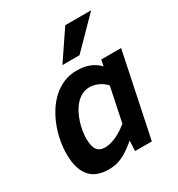

<svg xmlns="http://www.w3.org/2000/svg" viewBox="-184 -887 949 1022"><g transform="rotate(-30 291.0 -375.5)"><path d="M32.2 -168Q32.2 -206.5 39.8 -248Q47.4 -289.6 62.5 -329.3Q77.6 -369.1 100.1 -405Q122.6 -440.9 152.3 -468Q182.1 -495.1 219 -511Q255.9 -526.9 299.8 -526.9Q345.2 -526.9 379.2 -513.2Q413.1 -499.5 436 -474.1L443.8 -512.2H565.9L459 0H356L358.9 -63Q333.5 -41.5 311.8 -26.6Q290 -11.7 270 -2.4Q250 6.8 230 11Q210 15.1 188 15.1Q151.4 15.1 122.6 4.9Q93.8 -5.4 73.7 -27.6Q53.7 -49.8 43 -84.5Q32.2 -119.1 32.2 -168ZM414.1 -370.1Q406.2 -378.9 395.5 -387.2Q384.8 -395.5 372.1 -401.9Q359.4 -408.2 345.2 -412.1Q331.1 -416 315.9 -416Q290 -416 268.8 -405.3Q247.6 -394.5 230.7 -376.2Q213.9 -357.9 201.4 -334.2Q189 -310.5 180.7 -285.2Q172.4 -259.8 168.2 -233.9Q164.1 -208 164.1 -186Q164.1 -139.2 179.7 -117.7Q195.3 -96.2 229 -96.2Q248 -96.2 267.3 -102.1Q286.6 -107.9 304.9 -116.9Q323.2 -126 339.8 -137.2Q356.4 -148.4 370.1 -159.2ZM355 -589.8H250L369.1 -766.1H528.3Z"/></g></svg>

Font: Clear Sans
Style: Bold Italic
Weight: 700
Italic angle: -12°
Foundry: Intel Corporation
Version: Version 1.00